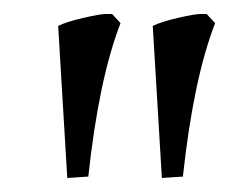

<svg xmlns="http://www.w3.org/2000/svg" viewBox="-20 -686 355 274"><path d="M63 -649Q75 -655 99 -660.5Q123 -666 130.5 -666Q138 -666 140 -666L152 -653Q121 -573 106 -434L76 -432ZM198 -649Q210 -655 234 -660.5Q258 -666 265.5 -666Q273 -666 275 -666L287 -653Q256 -573 241 -434L211 -432Z"/></svg>

Font: Almendra
Style: Regular
Weight: 400
Designer: Ana Sanfelippo
Foundry: Ana Sanfelippo
Version: Version 1.004